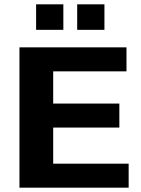

<svg xmlns="http://www.w3.org/2000/svg" viewBox="-20 -868 650 888"><path d="M575 0V-111H226V-278H532V-389H226V-538H565V-649H70V0ZM463 -730V-848H337V-730ZM273 -730V-848H147V-730Z"/></svg>

Font: Play
Style: Bold
Weight: 700
Designer: Jonas Hecksher
Foundry: Jonas Hecksher, Playtypeª, e-types AS
Version: Version 1.002